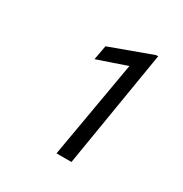

<svg xmlns="http://www.w3.org/2000/svg" viewBox="-102 -791 523 548"><g transform="rotate(30 159.5 -517.5)"><path d="M267.6 -710.4 204.1 -325.2H154.8L210.4 -645L114.3 -612.3L123 -659.7L260.3 -710Z"/></g></svg>

Font: Roboto Condensed Light
Style: Italic
Weight: 300
Italic angle: -12°
Designer: Christian Robertson
Foundry: Google
Version: Version 3.0; 2020